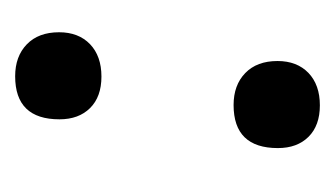

<svg xmlns="http://www.w3.org/2000/svg" viewBox="-112 -312 432 247"><g transform="rotate(90 103.5 -188.0)"><path d="M77.6 8Q52 8 36.5 -7Q21 -22 21 -48.5Q21 -73.5 36.3 -88.3Q51.7 -103 78 -103Q104 -103 118.5 -88.4Q133 -73.8 133 -49Q133 8 77.6 8ZM114.6 -273Q89 -273 73.5 -288Q58 -303 58 -329.5Q58 -354.5 73.3 -369.3Q88.7 -384 115 -384Q141 -384 155.5 -369.4Q170 -354.8 170 -330Q170 -273 114.6 -273Z"/></g></svg>

Font: Cormorant Light
Style: Italic
Weight: 300
Italic angle: -10°
Designer: Christian Thalmann (Catharsis Fonts)
Foundry: Catharsis Fonts
Version: Version 4.000